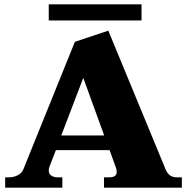

<svg xmlns="http://www.w3.org/2000/svg" viewBox="-20 -870 867 890"><path d="M636 -775H206V-850H636ZM823 -48V0H462V-48H486Q521 -48 521 -73Q521 -81 518 -91L488 -174H239L210 -99Q206 -90 206 -80Q206 -64 218 -56Q230 -48 245 -48H269V0H4V-48H21Q43 -48 62 -57.5Q81 -67 89 -87L327 -676L482 -728L748 -84Q763 -48 799 -48ZM463 -242 366 -509 264 -242Z"/></svg>

Font: Taviraj Black
Style: Regular
Weight: 900
Designer: Katatrad Team
Foundry: CadsonDemak
Version: Version 1.030